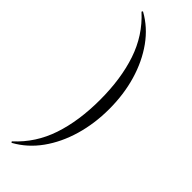

<svg xmlns="http://www.w3.org/2000/svg" viewBox="-281 -739 871 871"><g transform="rotate(45 154.5 -303.5)"><path d="M239 -304Q239 -211 215 -128.5Q191 -46 145.5 17.5Q100 81 35 117Q34 118 31.5 115.5Q29 113 31 111Q110 39 145 -65Q180 -169 180 -304Q180 -439 145 -543Q110 -647 31 -719Q29 -721 31.5 -723.5Q34 -726 35 -725Q100 -689 145.5 -625.5Q191 -562 215 -480Q239 -398 239 -304Z"/></g></svg>

Font: Cormorant Infant Light
Style: Regular
Weight: 300
Designer: Christian Thalmann (Catharsis Fonts)
Foundry: Catharsis Fonts
Version: Version 4.001